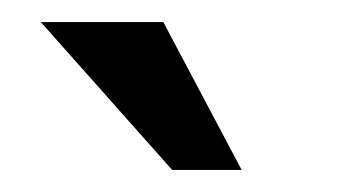

<svg xmlns="http://www.w3.org/2000/svg" viewBox="-20 -640 321 174"><path d="M17 -620 136 -486H199L128 -620Z"/></svg>

Font: Reem Kufi
Style: Regular
Weight: 400
Designer: Khaled Hosny
Version: Version 0.007